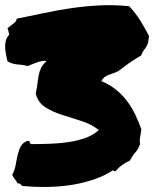

<svg xmlns="http://www.w3.org/2000/svg" viewBox="-30 -737 612 749"><path d="M35.2 -664.1Q88.9 -674.8 141.6 -686Q194.3 -697.3 247.6 -705.1Q300.8 -712.9 356.4 -715.8Q412.1 -718.8 473.6 -712.9Q498 -687.5 516.6 -657.7Q535.2 -627.9 551.8 -595.7Q549.8 -588.9 549.3 -582Q548.8 -575.2 546.9 -567.4Q542 -554.7 533.7 -544.4Q525.4 -534.2 520.5 -520.5Q496.1 -506.8 474.1 -491.2Q452.1 -475.6 430.7 -459Q413.1 -451.2 394 -444.8Q375 -438.5 365.2 -420.9Q397.5 -407.2 421.9 -387.7Q446.3 -368.2 464.8 -343.8Q483.4 -319.3 497.1 -291Q510.7 -262.7 521.5 -232.4Q519.5 -217.8 516.6 -202.1Q513.7 -186.5 516.6 -175.8Q509.8 -155.3 498.5 -143.1Q487.3 -130.9 476.6 -110.4Q442.4 -95.7 420.9 -69.3Q411.1 -69.3 411.1 -73.2Q380.9 -52.7 340.8 -38.6Q300.8 -24.4 254.9 -16.6Q209 -8.8 158.2 -7.8Q107.4 -6.8 56.6 -11.7Q52.7 -14.6 49.8 -18.6Q46.9 -22.5 38.1 -21.5Q34.2 -31.2 27.8 -38.6Q21.5 -45.9 17.6 -55.7Q27.3 -71.3 30.8 -91.8Q34.2 -112.3 38.6 -131.3Q43 -150.4 50.8 -165.5Q58.6 -180.7 77.1 -187.5Q85 -188.5 85.9 -182.6Q86.9 -176.8 91.8 -174.8Q129.9 -174.8 168 -176.3Q206.1 -177.7 240.2 -183.1Q274.4 -188.5 304.2 -199.2Q334 -210 355.5 -229.5Q326.2 -252.9 287.1 -265.1Q248 -277.3 211.4 -289.1Q174.8 -300.8 146.5 -318.8Q118.2 -336.9 109.4 -372.1Q114.3 -394.5 116.2 -412.1Q118.2 -429.7 121.1 -444.3Q124 -459 130.4 -472.2Q136.7 -485.4 151.4 -498Q146.5 -501 137.2 -499.5Q127.9 -498 117.2 -494.6Q106.4 -491.2 96.2 -486.8Q85.9 -482.4 79.1 -479.5Q58.6 -484.4 37.6 -485.8Q16.6 -487.3 -1 -498Q-2.9 -508.8 -5.9 -522Q-8.8 -535.2 -9.8 -548.8Q-10.7 -562.5 -7.8 -576.2Q-4.9 -589.8 5.9 -601.6Q3.9 -608.4 2.9 -615.2Q2 -622.1 -1 -627Q9.8 -635.7 22 -644.5Q34.2 -653.3 35.2 -664.1Z"/></svg>

Font: Permanent Marker
Style: Regular
Weight: 400
Designer: Font Diner, Inc
Foundry: Font Diner, Inc
Version: Version 1.001